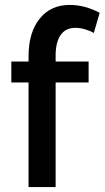

<svg xmlns="http://www.w3.org/2000/svg" viewBox="-20 -760 425 780"><path d="M96 0V-425H26V-510H96V-531Q96 -628 141 -684Q186 -740 263 -740Q295 -740 326 -731.5Q357 -723 385 -708L361 -626Q346 -635 325.5 -641Q305 -647 286 -647Q247 -647 226.5 -618Q206 -589 206 -534V-510H340V-425H206V0Z"/></svg>

Font: Oxford Sans SemiBold
Style: Regular
Weight: 600
Designer: Matt McInerney, Pablo Impallari, Rodrigo Fuenzalida
Foundry: Matt McInerney, Pablo Impallari, Rodrigo Fuenzalida
Version: Version 3.000g; ttfautohint (v1.5) -l 8 -r 28 -G 28 -x 14 -D